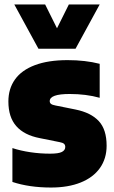

<svg xmlns="http://www.w3.org/2000/svg" viewBox="-20 -828 510 859"><path d="M35.5 -14V-165.5Q72 -153.5 115.8 -147Q159.5 -140.5 204.5 -140.5Q241.5 -140.5 256.8 -148.2Q272 -156 272 -170.5Q272 -179.5 266.5 -184.5Q261 -189.5 247.5 -192L158 -210Q88 -223.5 52.8 -263.8Q17.5 -304 17.5 -374Q17.5 -431 47 -472.5Q76.5 -514 136 -536.5Q195.5 -559 282.5 -559Q361.5 -559 426 -542.5V-390.5Q365.5 -407.5 291.5 -407.5Q202.5 -407.5 202.5 -375.5Q202.5 -367.5 208.5 -363Q214.5 -358.5 228.5 -356L318 -338Q387 -324 422 -286.2Q457 -248.5 457 -176Q457 -118.5 427 -76.2Q397 -34 341 -11.5Q285 11 208.5 11Q111 11 35.5 -14ZM288 -808H426L318 -610H152L44 -808H182L235 -701.5Z"/></svg>

Font: Encode Sans SemiCondensed Black
Style: Regular
Weight: 900
Width: 4
Designer: Multiple Designers
Foundry: Impallari Type
Version: Version 2.000